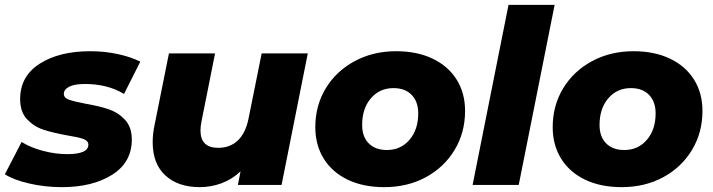

<svg xmlns="http://www.w3.org/2000/svg" viewBox="-36 -762 2938 791"><path d="M-16 -44 53 -177Q90 -154 141 -140.5Q192 -127 241 -127Q328 -127 328 -166Q328 -182 307.5 -189.5Q287 -197 242 -204Q182 -215 143.5 -227.5Q105 -240 76 -270Q47 -300 47 -354Q47 -448 127.5 -499.5Q208 -551 336 -551Q394 -551 448 -539.5Q502 -528 542 -508L475 -375Q407 -416 314 -416Q270 -416 248.5 -404.5Q227 -393 227 -375Q227 -359 247.5 -351.5Q268 -344 315 -335Q373 -325 411.5 -312Q450 -299 478.5 -269Q507 -239 507 -187Q507 -93 426 -42Q345 9 219 9Q149 9 84.5 -6Q20 -21 -16 -44Z M1232 -542 1124 0H944L955 -56Q920 -23 876.5 -7Q833 9 787 9Q698 9 645.5 -39Q593 -87 593 -176Q593 -209 600 -243L660 -542H850L794 -261Q790 -242 790 -224Q790 -153 863 -153Q912 -153 944 -183.5Q976 -214 988 -274L1042 -542Z M1263 -238Q1263 -327 1306 -398Q1349 -469 1425 -510Q1501 -551 1596 -551Q1682 -551 1746 -520.5Q1810 -490 1845 -434.5Q1880 -379 1880 -305Q1880 -216 1837 -144.5Q1794 -73 1718.5 -32Q1643 9 1547 9Q1461 9 1397 -21.5Q1333 -52 1298 -108Q1263 -164 1263 -238ZM1687 -295Q1687 -343 1660 -371Q1633 -399 1585 -399Q1528 -399 1492 -357Q1456 -315 1456 -247Q1456 -199 1483 -171.5Q1510 -144 1558 -144Q1615 -144 1651 -186Q1687 -228 1687 -295Z M2059 -742H2249L2101 0H1911Z M2241 -238Q2241 -327 2284 -398Q2327 -469 2403 -510Q2479 -551 2574 -551Q2660 -551 2724 -520.5Q2788 -490 2823 -434.5Q2858 -379 2858 -305Q2858 -216 2815 -144.5Q2772 -73 2696.5 -32Q2621 9 2525 9Q2439 9 2375 -21.5Q2311 -52 2276 -108Q2241 -164 2241 -238ZM2665 -295Q2665 -343 2638 -371Q2611 -399 2563 -399Q2506 -399 2470 -357Q2434 -315 2434 -247Q2434 -199 2461 -171.5Q2488 -144 2536 -144Q2593 -144 2629 -186Q2665 -228 2665 -295Z"/></svg>

Font: Idrija
Style: Italic
Weight: 800
Italic angle: -11.3°
Designer: Julieta Ulanovsky
Foundry: Julieta Ulanovsky
Version: Version 7.200